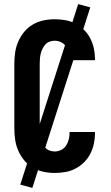

<svg xmlns="http://www.w3.org/2000/svg" viewBox="-20 -837 540 938"><path d="M247 8Q219 8 191.5 2Q164 -4 140 -18Q116 -32 98 -54Q80 -76 69 -101.5Q58 -127 54 -154.5Q50 -182 50 -210V-525Q50 -553 54 -580.5Q58 -608 69 -633.5Q80 -659 98 -681Q116 -703 140 -717Q164 -731 191.5 -737Q219 -743 247 -743Q273 -743 299 -738.5Q325 -734 348 -722Q371 -710 390 -691.5Q409 -673 421 -649.5Q433 -626 438.5 -600.5Q444 -575 444 -549V-543H320V-546Q320 -562 316 -578.5Q312 -595 303 -609Q294 -623 279 -630.5Q264 -638 247 -638Q234 -638 222 -633.5Q210 -629 201.5 -619.5Q193 -610 187.5 -598.5Q182 -587 179 -575Q176 -563 175 -550Q174 -537 174 -525V-210Q174 -198 175 -185Q176 -172 179 -160Q182 -148 187.5 -136.5Q193 -125 201.5 -115.5Q210 -106 222 -101.5Q234 -97 247 -97Q264 -97 279 -104.5Q294 -112 303 -126Q312 -140 316 -156.5Q320 -173 320 -189V-192H444V-186Q444 -160 438.5 -134.5Q433 -109 421 -85.5Q409 -62 390 -43.5Q371 -25 348 -13Q325 -1 299 3.5Q273 8 247 8ZM138 81 79 65 362 -817 421 -801Z"/></svg>

Font: Iosevka Extrabold
Style: Regular
Weight: 800
Monospace: yes
Designer: Belleve Invis
Foundry: Belleve Invis
Version: Version 32.5.0; ttfautohint (v1.8.4)